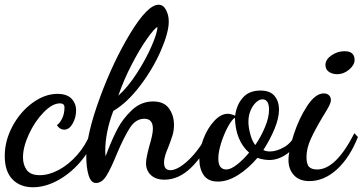

<svg xmlns="http://www.w3.org/2000/svg" viewBox="-26 -734 1530 810"><path d="M-6 -76Q-6 -140 26.5 -201Q59 -262 111 -300Q163 -338 216 -338Q256 -338 275.5 -318Q295 -298 295 -268Q295 -238 280.5 -212.5Q266 -187 245 -187Q226 -187 214 -206Q226 -214 236 -234Q246 -254 246 -281Q246 -298 227 -298Q195 -298 158 -260Q121 -222 96 -168Q71 -114 71 -70Q71 -38 87 -16.5Q103 5 142 5Q180 5 221.5 -17Q263 -39 299 -79.5Q335 -120 356 -173L376 -155Q352 -95 309.5 -47Q267 1 215 28.5Q163 56 113 56Q59 56 26.5 22.5Q-6 -11 -6 -76Z M338 -75Q338 -165 394.5 -319.5Q451 -474 524 -594Q597 -714 643 -714Q663 -714 674.5 -692Q686 -670 686 -643Q686 -597 652.5 -520Q619 -443 564.5 -371.5Q510 -300 452 -266Q418 -176 418 -96L419 -75Q421 -78 428 -97Q448 -149 470 -191Q492 -233 530.5 -269.5Q569 -306 620 -306Q666 -306 687 -276.5Q708 -247 708 -207Q708 -184 702 -164Q696 -144 684 -113Q682 -109 676.5 -94.5Q671 -80 668.5 -68.5Q666 -57 666 -48Q666 -16 693 -16Q715 -16 745 -38Q775 -60 804 -97Q833 -134 854 -177L870 -160Q833 -78 780.5 -27Q728 24 668 24Q631 24 610.5 4.5Q590 -15 590 -46Q590 -66 604 -118Q619 -167 619 -191Q619 -233 583 -233Q547 -233 522.5 -195.5Q498 -158 467 -85Q442 -23 423 7.5Q404 38 379 38Q358 38 348 6Q338 -26 338 -75ZM638 -620Q626 -615 595 -571.5Q564 -528 530 -462.5Q496 -397 473 -330Q514 -367 552 -426Q590 -485 614 -540.5Q638 -596 638 -620Z M815 -62Q815 -104 832.5 -149Q850 -194 878 -224Q906 -254 935 -254Q947 -254 966 -246Q972 -292 998.5 -322Q1025 -352 1073 -352Q1113 -352 1132 -329.5Q1151 -307 1151 -271Q1151 -236 1132.5 -191Q1114 -146 1085 -101Q1097 -95 1113 -95Q1141 -95 1173 -113.5Q1205 -132 1222 -170L1240 -157Q1219 -109 1183.5 -84Q1148 -59 1110 -59Q1087 -59 1060 -68Q1023 -24 979 4Q935 32 893 32Q852 32 833.5 5Q815 -22 815 -62ZM1109 -271Q1109 -315 1081 -315Q1068 -315 1054 -302Q1040 -289 1031 -267.5Q1022 -246 1022 -220Q1022 -197 1030 -167.5Q1038 -138 1051 -122Q1076 -159 1092.5 -199Q1109 -239 1109 -271ZM1025 -90Q968 -140 965 -237Q953 -231 936 -200Q919 -169 907 -131Q895 -93 895 -65Q895 -19 929 -19Q947 -19 973 -39Q999 -59 1025 -90Z M1347 -460Q1347 -483 1372.5 -500.5Q1398 -518 1427 -518Q1470 -518 1470 -481Q1470 -460 1447 -440.5Q1424 -421 1397 -421Q1376 -421 1361.5 -431Q1347 -441 1347 -460ZM1191 -59Q1191 -99 1213.5 -167.5Q1236 -236 1270.5 -288Q1305 -340 1340 -340Q1353 -340 1361.5 -332.5Q1370 -325 1370 -311Q1370 -302 1362 -286.5Q1354 -271 1336 -242Q1304 -189 1285.5 -148.5Q1267 -108 1267 -72Q1267 -41 1278 -30Q1289 -19 1312 -19Q1391 -19 1469 -172L1484 -156Q1449 -68 1395 -19Q1341 30 1279 30Q1237 30 1214 5Q1191 -20 1191 -59Z"/></svg>

Font: Dancing Script
Style: Bold
Weight: 700
Designer: Pablo Impallari
Foundry: Pablo Impallari
Version: Version 2.000